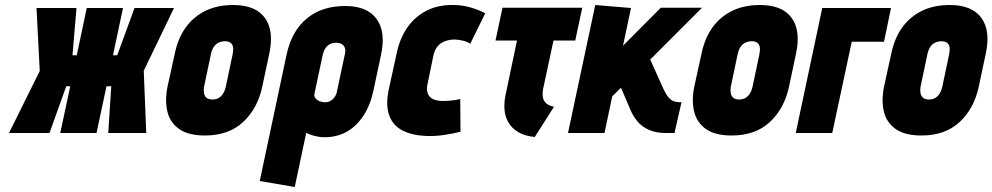

<svg xmlns="http://www.w3.org/2000/svg" viewBox="-20 -532 3970 768"><path d="M676 -500H518L449 -311H432L472 -500H327L287 -311H270L286 -500H126L139 -248L16 0H178L245 -187H261L221 0H366L406 -187H425L413 0H565L555 -249Z M1029 -185 1057 -317Q1077 -409 1039.5 -460.5Q1002 -512 913 -512Q850 -512 802.5 -489Q755 -466 723.5 -423Q692 -380 679 -317L650 -185Q639 -130 649.5 -86Q660 -42 696.5 -16Q733 10 800 10Q894 10 952 -43.5Q1010 -97 1029 -185ZM911 -317 883 -184Q880 -170 873 -158.5Q866 -147 855.5 -140.5Q845 -134 830 -134Q814 -134 806 -141Q798 -148 796 -159.5Q794 -171 796 -184L824 -317Q828 -334 835.5 -345Q843 -356 854.5 -361.5Q866 -367 880 -367Q894 -367 902 -361Q910 -355 912 -344Q914 -333 911 -317Z M1474 -171 1504 -312Q1524 -404 1486.5 -456Q1449 -508 1361 -508Q1267 -508 1206.5 -457.5Q1146 -407 1126 -312L1019 192L1159 216L1205 -1Q1212 3 1220 6Q1228 9 1237.5 11.5Q1247 14 1257.5 15.5Q1268 17 1278 17Q1327 17 1366 -4.5Q1405 -26 1433 -68Q1461 -110 1474 -171ZM1359 -313 1329 -172Q1327 -157 1320 -146Q1313 -135 1303 -129Q1293 -123 1280 -123Q1273 -123 1265 -125Q1257 -127 1250 -131.5Q1243 -136 1239.5 -142.5Q1236 -149 1238 -158L1271 -313Q1275 -329 1282 -339.5Q1289 -350 1300 -355.5Q1311 -361 1325 -361Q1339 -361 1348 -355Q1357 -349 1360 -338.5Q1363 -328 1359 -313Z M1861 -357 1921 -479Q1894 -493 1863 -502Q1832 -511 1800 -512Q1734 -514 1686.5 -489.5Q1639 -465 1609 -421.5Q1579 -378 1567 -320L1535 -174Q1522 -111 1537 -70Q1552 -29 1591 -9.5Q1630 10 1687 12Q1721 13 1755.5 8Q1790 3 1822 -5L1821 -136Q1821 -136 1815 -134.5Q1809 -133 1798.5 -131.5Q1788 -130 1776 -129Q1764 -128 1752 -128Q1735 -128 1721.5 -132Q1708 -136 1700 -144Q1692 -152 1689 -165Q1686 -178 1690 -195L1714 -312Q1719 -334 1731.5 -348Q1744 -362 1762 -368Q1780 -374 1800 -374Q1817 -373 1833 -369Q1849 -365 1861 -357Z M2153 -179 2194 -370H2281L2309 -501H1990L1962 -370H2048L2002 -151Q1996 -122 1998 -94Q2000 -66 2013.5 -42.5Q2027 -19 2053 -3.5Q2079 12 2119 16L2196 -105Q2176 -109 2165 -118.5Q2154 -128 2151.5 -143.5Q2149 -159 2153 -179Z M2633 -178 2581 -294 2788 -501H2623L2472 -349L2504 -500L2361 -512L2252 0H2398L2429 -147L2464 -181L2500 -97Q2512 -67 2530.5 -45.5Q2549 -24 2577 -12Q2605 0 2643 0H2678L2706 -123H2702Q2689 -123 2678 -126Q2667 -129 2656 -140.5Q2645 -152 2633 -178Z M3136 -185 3164 -317Q3184 -409 3146.5 -460.5Q3109 -512 3020 -512Q2957 -512 2909.5 -489Q2862 -466 2830.5 -423Q2799 -380 2786 -317L2757 -185Q2746 -130 2756.5 -86Q2767 -42 2803.5 -16Q2840 10 2907 10Q3001 10 3059 -43.5Q3117 -97 3136 -185ZM3018 -317 2990 -184Q2987 -170 2980 -158.5Q2973 -147 2962.5 -140.5Q2952 -134 2937 -134Q2921 -134 2913 -141Q2905 -148 2903 -159.5Q2901 -171 2903 -184L2931 -317Q2935 -334 2942.5 -345Q2950 -356 2961.5 -361.5Q2973 -367 2987 -367Q3001 -367 3009 -361Q3017 -355 3019 -344Q3021 -333 3018 -317Z M3269 -500 3163 0H3309L3387 -365H3516L3544 -500Z M3895 -185 3923 -317Q3943 -409 3905.5 -460.5Q3868 -512 3779 -512Q3716 -512 3668.5 -489Q3621 -466 3589.5 -423Q3558 -380 3545 -317L3516 -185Q3505 -130 3515.5 -86Q3526 -42 3562.5 -16Q3599 10 3666 10Q3760 10 3818 -43.5Q3876 -97 3895 -185ZM3777 -317 3749 -184Q3746 -170 3739 -158.5Q3732 -147 3721.5 -140.5Q3711 -134 3696 -134Q3680 -134 3672 -141Q3664 -148 3662 -159.5Q3660 -171 3662 -184L3690 -317Q3694 -334 3701.5 -345Q3709 -356 3720.5 -361.5Q3732 -367 3746 -367Q3760 -367 3768 -361Q3776 -355 3778 -344Q3780 -333 3777 -317Z"/></svg>

Font: Advent Pro ExtraBold
Style: Italic
Weight: 800
Italic angle: -12°
Version: Version 3.000